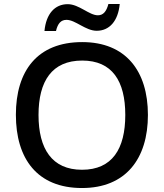

<svg xmlns="http://www.w3.org/2000/svg" viewBox="-20 -937 825 967"><path d="M204 -781H262C271 -819 287 -837 315 -837C360 -837 411 -782 467 -782C531 -782 575 -831 583 -917H526C516 -879 500 -860 473 -860C429 -860 378 -916 321 -916C256 -916 212 -867 204 -781ZM725 -358C725 -580 613 -725 394 -725C167 -725 60 -579 60 -359C60 -138 167 10 393 10C613 10 725 -137 725 -358ZM174 -358C174 -529 242 -632 394 -632C545 -632 611 -529 611 -358C611 -187 545 -82 393 -82C242 -82 174 -187 174 -358Z"/></svg>

Font: Noto Sans Gujarati Medium
Style: Regular
Weight: 500
Designer: Jelle Bosma - Monotype Design Team, Universal Thirst
Foundry: Monotype Imaging Inc.
Version: Version 2.106